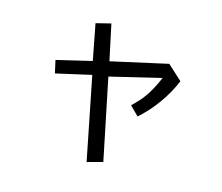

<svg xmlns="http://www.w3.org/2000/svg" viewBox="-106 -817 1213 1047"><g transform="rotate(15 500.0 -293.5)"><path d="M844 -469Q816 -401 770 -336.5Q724 -272 668 -223L618 -273Q639 -293 656 -311.5Q673 -330 688 -352Q703 -374 717 -400.5Q731 -427 746 -461L458 -392L552 65L464 89L371 -378L172 -333L156 -405L354 -452L315 -655L399 -676L442 -474L761 -545Z"/></g></svg>

Font: NanumGothicCoding
Style: Regular
Weight: 400
Monospace: yes
Designer: Kwon Bruce; Nicolas Noh; Sung-woo Choi; Go-un Cha; Soo-hyun Park;
Foundry: NHN Corporation
Version: Version 2.000;PS 1;hotconv 1.0.49;makeotf.lib2.0.14853